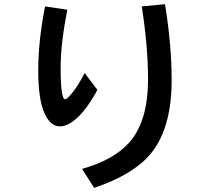

<svg xmlns="http://www.w3.org/2000/svg" viewBox="-20 -842 1039 929"><path d="M451.2 -407.2Q402.3 -315.9 351.6 -270Q307.6 -230.5 270.5 -230.5Q223.6 -230.5 195.3 -293.9Q165 -360.4 165 -502Q165 -644.5 198.2 -811L305.7 -794.9Q273.4 -629.9 273.4 -515.6Q273.4 -361.8 294.9 -361.8Q303.7 -361.8 323.2 -385.3Q354.5 -420.4 389.6 -488.8ZM377 -24.9Q527.3 -66.9 603.5 -150.4Q696.3 -252.4 696.3 -459Q696.3 -615.7 666 -811L778.3 -821.8Q810.5 -624.5 810.5 -454.1Q810.5 -177.7 668 -56.2Q582 18.1 435.5 66.9Z"/></svg>

Font: UDEV Gothic 35
Style: Bold
Weight: 700
Version: v2.1.0; ttfautohint (v1.8.4.7-5d5b-dirty) -l 6 -r 45 -G 200 